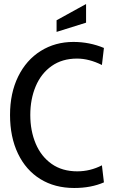

<svg xmlns="http://www.w3.org/2000/svg" viewBox="-20 -923 564 957"><path d="M30 -350Q30 -459 70.5 -541.5Q111 -624 183 -669Q255 -714 346 -714Q426 -714 498 -684L488 -599Q424 -631 364 -631Q290 -631 237.5 -594Q185 -557 158 -493Q131 -429 131 -350Q131 -271 158 -207Q185 -143 237.5 -106Q290 -69 365 -69Q430 -69 488 -99L498 -14Q434 14 350 14Q253 14 181 -30.5Q109 -75 69.5 -157.5Q30 -240 30 -350ZM262 -822 409 -903V-810L262 -764Z"/></svg>

Font: Cabin Condensed
Style: Regular
Weight: 400
Width: 3
Version: Version 2.001